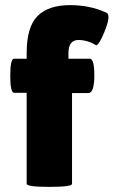

<svg xmlns="http://www.w3.org/2000/svg" viewBox="-20 -729 443 749"><path d="M84 -12V-367H35Q20 -367 20 -434Q20 -500 35 -500H84V-522Q84 -624 126.5 -666.5Q169 -709 253 -709Q331 -709 394 -680Q416 -672 385 -599Q368 -558 356 -552Q321 -573 286 -573Q247 -573 247 -521V-500H330Q348 -500 348 -436Q348 -366 325 -366H261V-12Q261 0 173 0Q84 0 84 -12Z"/></svg>

Font: FC Lilita One
Style: Regular
Weight: 400
Designer: Juan Montoreano
Foundry: Juan Montoreano
Version: Version 1.002